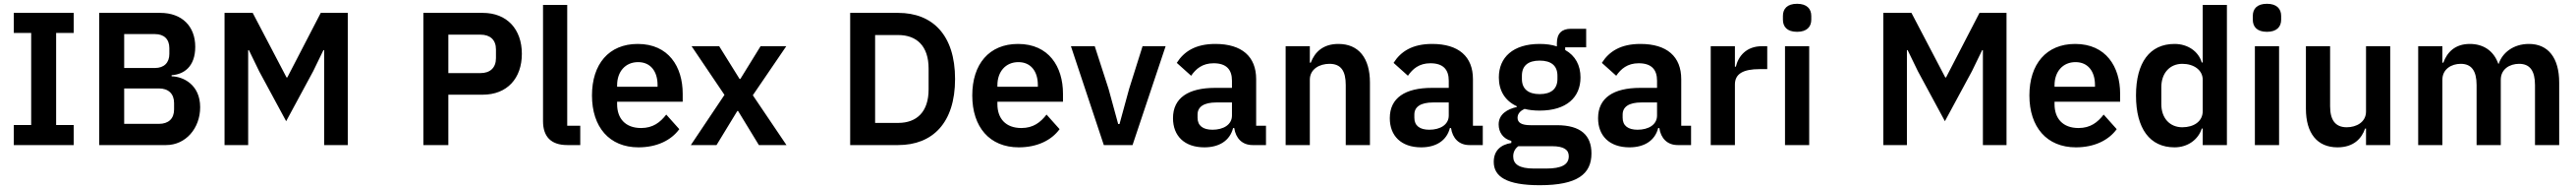

<svg xmlns="http://www.w3.org/2000/svg" viewBox="-20 -766 13628 998"><path d="M370 0V-106H277V-592H370V-698H53V-592H145V-106H53V0Z M505 0H859C962 0 1039 -88 1039 -200C1039 -319 949 -362 888 -363V-369C952 -373 1013 -413 1013 -519C1013 -627 943 -698 828 -698H505ZM637 -299H821C871 -299 901 -271 901 -222V-188C901 -139 871 -112 821 -112H637ZM637 -586H800C848 -586 876 -559 876 -512V-481C876 -435 848 -407 800 -407H637Z M1168 0H1293V-501H1297L1351 -390L1494 -126L1637 -390L1691 -501H1695V0H1820V-698H1677L1500 -357H1496L1317 -698H1168Z M2352 0V-266H2534C2663 -266 2741 -352 2741 -482C2741 -611 2663 -698 2534 -698H2220V0ZM2352 -583H2522C2573 -583 2604 -556 2604 -505V-459C2604 -408 2573 -380 2522 -380H2352Z M3050 0V-102H2981V-740H2853V-126C2853 -46 2894 0 2981 0Z M3358 12C3455 12 3531 -25 3574 -84L3505 -161C3473 -120 3435 -90 3372 -90C3288 -90 3245 -141 3245 -216V-229H3592V-271C3592 -414 3517 -534 3354 -534C3201 -534 3112 -427 3112 -262C3112 -95 3204 12 3358 12ZM3356 -438C3422 -438 3459 -389 3459 -317V-308H3245V-316C3245 -388 3289 -438 3356 -438Z M3635 0H3771L3881 -180H3885L3995 0H4141L3963 -263L4140 -522H4004L3897 -349H3893L3785 -522H3639L3813 -265Z M4478 0H4732C4914 0 5033 -117 5033 -349C5033 -581 4914 -698 4732 -698H4478ZM4610 -117V-581H4732C4830 -581 4893 -523 4893 -404V-294C4893 -175 4830 -117 4732 -117Z M5370 12C5467 12 5543 -25 5586 -84L5517 -161C5485 -120 5447 -90 5384 -90C5300 -90 5257 -141 5257 -216V-229H5604V-271C5604 -414 5529 -534 5366 -534C5213 -534 5124 -427 5124 -262C5124 -95 5216 12 5370 12ZM5368 -438C5434 -438 5471 -389 5471 -317V-308H5257V-316C5257 -388 5301 -438 5368 -438Z M5972 0 6147 -522H6025L5954 -297L5903 -111H5896L5845 -297L5772 -522H5646L5820 0Z M6352 12C6430 12 6487 -23 6504 -90H6510C6518 -36 6552 0 6607 0H6678V-102H6626V-348C6626 -467 6551 -534 6410 -534C6305 -534 6244 -494 6206 -434L6282 -366C6307 -402 6341 -432 6401 -432C6469 -432 6498 -398 6498 -340V-302H6409C6267 -302 6186 -249 6186 -142C6186 -49 6246 12 6352 12ZM6395 -81C6345 -81 6316 -102 6316 -144V-161C6316 -202 6349 -225 6416 -225H6498V-156C6498 -107 6452 -81 6395 -81Z M6910 0V-345C6910 -401 6961 -429 7014 -429C7075 -429 7100 -391 7100 -317V0H7228V-330C7228 -460 7168 -534 7061 -534C6980 -534 6936 -491 6915 -435H6910V-522H6782V0Z M7499 12C7577 12 7634 -23 7651 -90H7657C7665 -36 7699 0 7754 0H7825V-102H7773V-348C7773 -467 7698 -534 7557 -534C7452 -534 7391 -494 7353 -434L7429 -366C7454 -402 7488 -432 7548 -432C7616 -432 7645 -398 7645 -340V-302H7556C7414 -302 7333 -249 7333 -142C7333 -49 7393 12 7499 12ZM7542 -81C7492 -81 7463 -102 7463 -144V-161C7463 -202 7496 -225 7563 -225H7645V-156C7645 -107 7599 -81 7542 -81Z M8400 44C8400 -50 8345 -105 8217 -105H8077C8031 -105 8009 -118 8009 -144C8009 -167 8026 -182 8046 -191C8069 -185 8096 -182 8126 -182C8268 -182 8342 -252 8342 -357C8342 -421 8315 -472 8261 -502V-516H8372V-614H8291C8243 -614 8217 -589 8217 -538V-521C8191 -530 8158 -534 8126 -534C7985 -534 7910 -463 7910 -357C7910 -288 7942 -234 8005 -205V-201C7955 -190 7909 -163 7909 -109C7909 -67 7933 -33 7976 -22V-11C7918 -2 7883 31 7883 89C7883 166 7950 212 8126 212C8326 212 8400 153 8400 44ZM8280 59C8280 103 8243 124 8160 124H8096C8016 124 7986 100 7986 60C7986 39 7994 20 8013 6H8191C8256 6 8280 26 8280 59ZM8126 -269C8065 -269 8032 -297 8032 -349V-366C8032 -419 8065 -446 8126 -446C8187 -446 8220 -419 8220 -366V-349C8220 -297 8187 -269 8126 -269Z M8601 12C8679 12 8736 -23 8753 -90H8759C8767 -36 8801 0 8856 0H8927V-102H8875V-348C8875 -467 8800 -534 8659 -534C8554 -534 8493 -494 8455 -434L8531 -366C8556 -402 8590 -432 8650 -432C8718 -432 8747 -398 8747 -340V-302H8658C8516 -302 8435 -249 8435 -142C8435 -49 8495 12 8601 12ZM8644 -81C8594 -81 8565 -102 8565 -144V-161C8565 -202 8598 -225 8665 -225H8747V-156C8747 -107 8701 -81 8644 -81Z M9159 0V-320C9159 -377 9204 -401 9290 -401H9330V-522H9302C9219 -522 9177 -469 9164 -414H9159V-522H9031V0Z M9488 -598C9540 -598 9563 -625 9563 -662V-682C9563 -719 9540 -746 9488 -746C9435 -746 9413 -719 9413 -682V-662C9413 -625 9435 -598 9488 -598ZM9424 0H9552V-522H9424Z M9944 0H10069V-501H10073L10127 -390L10270 -126L10413 -390L10467 -501H10471V0H10596V-698H10453L10276 -357H10272L10093 -698H9944Z M10963 12C11060 12 11136 -25 11179 -84L11110 -161C11078 -120 11040 -90 10977 -90C10893 -90 10850 -141 10850 -216V-229H11197V-271C11197 -414 11122 -534 10959 -534C10806 -534 10717 -427 10717 -262C10717 -95 10809 12 10963 12ZM10961 -438C11027 -438 11064 -389 11064 -317V-308H10850V-316C10850 -388 10894 -438 10961 -438Z M11634 0H11762V-740H11634V-436H11629C11611 -496 11554 -534 11485 -534C11354 -534 11281 -436 11281 -262C11281 -87 11354 12 11485 12C11554 12 11610 -28 11629 -87H11634ZM11526 -94C11460 -94 11415 -142 11415 -216V-306C11415 -380 11460 -429 11526 -429C11587 -429 11634 -396 11634 -345V-179C11634 -125 11587 -94 11526 -94Z M11974 -598C12026 -598 12049 -625 12049 -662V-682C12049 -719 12026 -746 11974 -746C11921 -746 11899 -719 11899 -682V-662C11899 -625 11921 -598 11974 -598ZM11910 0H12038V-522H11910Z M12498 0H12626V-522H12498V-177C12498 -121 12447 -94 12396 -94C12335 -94 12308 -133 12308 -205V-522H12180V-192C12180 -62 12240 12 12347 12C12433 12 12475 -35 12493 -87H12498Z M12902 0V-345C12902 -401 12950 -429 12999 -429C13056 -429 13083 -392 13083 -317V0H13211V-345C13211 -401 13258 -429 13308 -429C13365 -429 13392 -392 13392 -317V0H13520V-330C13520 -460 13462 -534 13360 -534C13277 -534 13219 -487 13200 -429H13198C13173 -499 13118 -534 13047 -534C12969 -534 12927 -490 12907 -435H12902V-522H12774V0Z"/></svg>

Font: IBM Plex Devanagari Medium
Style: Regular
Weight: 600
Designer: Mike Abbink, Paul van der Laan, Pieter van Rosmalen, Erin McLaughlin
Foundry: Bold Monday
Version: Version 1.0